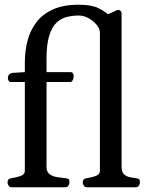

<svg xmlns="http://www.w3.org/2000/svg" viewBox="-20 -788 630 808"><path d="M28.3 0Q20 0 15.9 -7.3Q11.7 -14.6 11.7 -20Q11.7 -36.1 27.8 -38.1Q45.9 -40.5 65.2 -46.9Q84.5 -53.2 84.5 -69.3V-442.9H24.9Q19 -443.4 16.1 -448.5Q13.2 -453.6 13.2 -459.5Q13.2 -478.5 34.2 -481.4L84.5 -484.4V-524.9Q84.5 -571.8 95.5 -615.2Q106.4 -658.7 132.1 -693.1Q157.7 -727.5 201.7 -747.8Q245.6 -768.1 312 -768.1Q364.3 -768.1 392.3 -754.6Q420.4 -741.2 433.6 -728Q437.5 -730 438.2 -730Q439 -730 442.9 -731.7Q446.8 -733.4 459.5 -739.3Q464.4 -741.7 469 -743.9Q473.6 -746.1 477.5 -746.1Q483.4 -746.1 487.5 -742.2Q491.7 -738.3 491.7 -726.6V-85.4Q491.7 -64.5 501.7 -54.9Q511.7 -45.4 525.6 -42.5Q539.6 -39.6 551.3 -38.1Q561.5 -37.1 565.2 -34.2Q568.8 -31.2 568.8 -20Q568.8 -14.6 564.7 -7.3Q560.5 0 552.2 0H344.7Q336.4 0 332.3 -7.3Q328.1 -14.6 328.1 -20Q328.1 -36.1 344.2 -38.1Q362.3 -40.5 381.3 -46.9Q400.4 -53.2 400.4 -69.3V-650.9Q400.4 -667 386.7 -683.6Q373 -700.2 352.8 -711.4Q332.5 -722.7 312 -722.7Q286.1 -722.7 261.7 -716.8Q237.3 -710.9 218 -692.9Q198.7 -674.8 187.3 -638.4Q175.8 -602.1 175.8 -540.5V-484.4H278.3Q284.2 -483.9 287.1 -478.8Q290 -473.6 290 -467.8Q290 -458.5 286.9 -451.9Q283.7 -445.3 278.3 -442.9H175.8V-85.4Q175.8 -64.5 189 -54.9Q202.1 -45.4 220.7 -42.5Q239.3 -39.6 254.9 -38.1Q265.1 -37.1 268.8 -34.2Q272.5 -31.2 272.5 -20Q272.5 -14.6 268.3 -7.3Q264.2 0 255.9 0Z"/></svg>

Font: Gelasio
Style: Regular
Weight: 400
Designer: Eben Sorkin
Foundry: Eben Sorkin
Version: Version 1.008